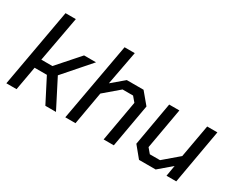

<svg xmlns="http://www.w3.org/2000/svg" viewBox="-93 -1116 1876 1518"><g transform="rotate(30 845.5 -357.0)"><path d="M154 -714H248L172 -300H273L448 -498H557L347 -258L479 0H382L270 -218H158L119 0H26Z M693 -714H786L728 -405L838 -498H991L1077 -395L1007 0H914L980 -372L942 -417H846L710 -301L657 0H564Z M1155 -100 1225 -498H1318L1252 -125L1289 -81H1382L1518 -197L1572 -498H1665L1577 0H1488L1505 -99L1389 0H1237Z"/></g></svg>

Font: Chakra Petch Medium
Style: Italic
Weight: 500
Italic angle: -10°
Designer: Katatrad Aksorn Co.,Ltd.
Foundry: Cadson Demak Co.,Ltd.
Version: Version 1.000; ttfautohint (v1.6)